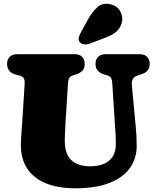

<svg xmlns="http://www.w3.org/2000/svg" viewBox="-20 -991 836 1031"><path d="M598 -309 583 -543Q582 -562.5 576 -572.5Q570 -582.5 557 -586L541 -590.5Q518 -597 505.5 -611Q493 -625 493 -648Q493 -671.5 507 -685.8Q521 -700 547 -700H730Q756 -700 770 -685.8Q784 -671.5 784 -648Q784 -625 771.5 -611.5Q759 -598 736 -591L720 -586Q702.5 -580.5 694.2 -568Q686 -555.5 688 -533L709 -310Q711.5 -284 712.8 -259Q714 -234 714 -207Q714 -141.5 678.5 -90.2Q643 -39 570 -9.5Q497 20 384 20Q291 20 225.8 -7Q160.5 -34 126.2 -85.8Q92 -137.5 92 -212Q92 -225.5 93.2 -247.5Q94.5 -269.5 96.2 -291.8Q98 -314 99 -329L112.5 -542Q113.5 -561.5 107 -571.5Q100.5 -581.5 82 -586L66 -590Q18 -602.5 18 -648Q18 -671.5 32 -685.8Q46 -700 72 -700H381Q407 -700 421 -685.8Q435 -671.5 435 -648Q435 -625 422.5 -611.5Q410 -598 387 -591L371 -586Q358.5 -582.5 352.2 -572.5Q346 -562.5 345 -543L331 -319Q329.5 -293 328.8 -271Q328 -249 328 -234Q328 -163 363.5 -130.5Q399 -98 464 -98Q509.5 -98 540.2 -112.2Q571 -126.5 586.5 -152.8Q602 -179 602 -215Q602 -249 600.5 -269.8Q599 -290.5 598 -309ZM454 -889Q477.5 -931.5 506 -954.8Q534.5 -978 575.5 -967.5Q611 -958 626.5 -928.8Q642 -899.5 634 -869Q626 -839.5 604.8 -821Q583.5 -802.5 540.5 -786.5L461 -756.5Q447 -751 432 -752.8Q417 -754.5 408.5 -764.5Q400 -776 403 -789Q406 -802 413.5 -816Z"/></svg>

Font: Fraunces SuperSoft
Style: Regular
Weight: 900
Version: Version 1.000;[b76b70a41]